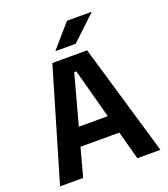

<svg xmlns="http://www.w3.org/2000/svg" viewBox="-149 -931 905 1035"><g transform="rotate(-20 304.0 -413.0)"><path d="M16 0 204.5 -639H404L592 0H459.5L310.5 -552.5H298.5L148.5 0ZM159 -163V-267.5H448V-163ZM356.5 -826H497.5V-824.5L358.5 -693.5H242.5V-695Z"/></g></svg>

Font: Anek Latin Medium SemiBold
Style: Regular
Weight: 600
Version: Version 1.003